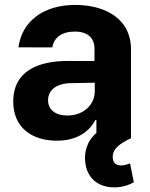

<svg xmlns="http://www.w3.org/2000/svg" viewBox="-20 -573 620 796"><path d="M215.9 10.3C296.5 10.3 348.7 -24.9 375.4 -75.6H379.6V-21.7C340.2 11 325.6 62.9 334.9 110.1C345.9 170.1 391 203.8 453.8 203.8C490.1 203.8 517.4 192.5 534.8 182.5L519.2 104.4C509.6 107.6 497.9 112.9 481.9 112.9C459.2 112.9 447.1 100.1 447.4 77.4C447.1 43.3 478.3 21 523.1 0V-367.9C523.1 -497.9 413 -552.6 291.5 -552.6C160.9 -552.6 70.7 -485.1 56.5 -376.8L196.7 -376.4C204.2 -418.3 236.5 -442.1 290.8 -442.1C342.3 -442.1 371.8 -416.2 371.8 -371.4V-320L265.3 -320.3C131 -321 34.8 -274.1 34.8 -152.3C34.8 -44.4 111.9 10.3 215.9 10.3ZM179.3 -157.3C179.3 -199.9 214.1 -227.3 273.4 -228.3L372.9 -230.1V-195C372.9 -137.8 325.6 -94.1 259.2 -94.1C212.7 -94.1 179.3 -115.8 179.3 -157.3Z"/></svg>

Font: Magic Ui Pro
Style: Bold
Weight: 700
Designer: Stefan Endress, Andreas Faust
Version: Version 1.000;FEAKit 1.0